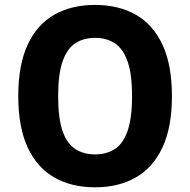

<svg xmlns="http://www.w3.org/2000/svg" viewBox="-20 -770 792 799"><path d="M375.5 9.5Q278.5 9.5 206.8 -31Q135 -71.5 95.5 -155.8Q56 -240 56 -370Q56 -500 95.2 -584.2Q134.5 -668.5 206.2 -709Q278 -749.5 375.5 -749.5Q473 -749.5 544.8 -709Q616.5 -668.5 656 -584.2Q695.5 -500 695.5 -370Q695.5 -240 655.8 -155.8Q616 -71.5 544.2 -31Q472.5 9.5 375.5 9.5ZM376 -127.5Q422.5 -127.5 457 -149.2Q491.5 -171 510.5 -224Q529.5 -277 529.5 -369.5Q529.5 -462.5 510.5 -515.5Q491.5 -568.5 457 -590.5Q422.5 -612.5 376 -612.5Q329 -612.5 294.5 -590.8Q260 -569 241 -516Q222 -463 222 -370.5Q222 -277.5 240.5 -224.5Q259 -171.5 293.8 -149.5Q328.5 -127.5 376 -127.5Z"/></svg>

Font: Encode Sans Expanded
Style: Bold
Weight: 700
Width: 7
Designer: Multiple Designers
Foundry: Impallari Type
Version: Version 3.000; ttfautohint (v1.8.3) -l 8 -r 50 -G 200 -x 14 